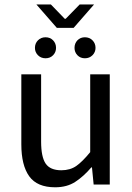

<svg xmlns="http://www.w3.org/2000/svg" viewBox="-20 -815 585 848"><path d="M223.6 12.2Q144 12.2 109.1 -36.4Q74.2 -85 74.2 -177.7V-486.8H161.6V-189.5Q161.6 -122.1 181.6 -92.5Q201.7 -63 251 -63Q290 -63 317.4 -82.3Q344.7 -101.6 378.4 -143.1V-486.8H464.8V0H393.6L386.2 -75.7H383.3Q349.6 -36.1 312.7 -12Q275.9 12.2 223.6 12.2ZM231 -691.9 140.6 -795.4H204.6L266.1 -731.9H270L332 -795.4H395.5L305.2 -691.9ZM181.2 -557.6Q161.1 -557.6 147.7 -571Q134.3 -584.5 134.3 -603.5Q134.3 -623.5 147.7 -637Q161.1 -650.4 181.2 -650.4Q201.2 -650.4 214.4 -637Q227.5 -623.5 227.5 -603.5Q227.5 -584.5 214.4 -571Q201.2 -557.6 181.2 -557.6ZM355 -557.6Q335 -557.6 322 -571Q309.1 -584.5 309.1 -603.5Q309.1 -623.5 322 -637Q335 -650.4 355 -650.4Q375 -650.4 388.4 -637Q401.9 -623.5 401.9 -603.5Q401.9 -584.5 388.4 -571Q375 -557.6 355 -557.6Z"/></svg>

Font: Varta Light Medium
Style: Regular
Weight: 500
Version: Version 1.004